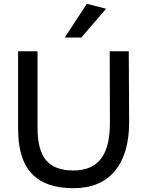

<svg xmlns="http://www.w3.org/2000/svg" viewBox="-20 -979 772 1008"><path d="M556 -710H656L658 -337Q658 -172 583 -81.5Q508 9 365 9Q219 9 147 -67Q75 -143 75 -302V-710H177V-309Q177 -190 222.5 -137Q268 -84 364 -84Q464 -84 511 -146.5Q558 -209 557 -340ZM320 -782 436 -959 537 -933 407 -782Z"/></svg>

Font: Livvic Medium
Style: Regular
Weight: 500
Designer: Jacques Le Bailly, Baron von Fonthausen
Version: Version 1.001; ttfautohint (v1.8.2)